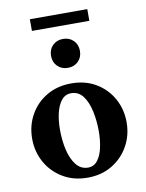

<svg xmlns="http://www.w3.org/2000/svg" viewBox="-91 -880 728 955"><g transform="rotate(-10 273.5 -403.0)"><path d="M274 10Q203 10 149 -22.5Q95 -55 65 -109Q35 -163 35 -228Q35 -294 65 -348Q95 -402 149 -434Q203 -466 274 -466Q345 -466 398.5 -434Q452 -402 482 -348Q512 -294 512 -228Q512 -163 482 -109Q452 -55 398.5 -22.5Q345 10 274 10ZM285 -39Q314 -39 332.5 -62.5Q351 -86 359.5 -125Q368 -164 368 -208Q368 -262 357.5 -310Q347 -358 324.5 -388Q302 -418 265 -418Q235 -418 216 -394.5Q197 -371 188 -332.5Q179 -294 179 -249Q179 -194 190 -146.5Q201 -99 224.5 -69Q248 -39 285 -39ZM272 -545Q240 -545 219.5 -565.5Q199 -586 199 -618Q199 -650 219.5 -670.5Q240 -691 272 -691Q304 -691 324.5 -670.5Q345 -650 345 -618Q345 -586 324.5 -565.5Q304 -545 272 -545ZM127 -757V-816H417V-757Z"/></g></svg>

Font: Spectral
Style: Bold
Weight: 700
Designer: Jean-Baptiste Levee
Foundry: Production Type
Version: Version 2.001